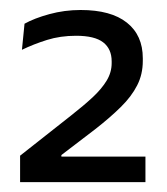

<svg xmlns="http://www.w3.org/2000/svg" viewBox="-20 -729 336 386"><path d="M20.4 -362.9V-416L122.9 -496.8Q148.4 -516.8 166.6 -533.7Q184.7 -550.7 194.6 -567.2Q204.5 -583.7 204.5 -602.1V-605.6Q204.5 -630.7 187.4 -643.9Q170.3 -657.1 133 -657.1Q101.3 -657.1 74.5 -648.7Q47.7 -640.3 24.1 -628.9L29.3 -681.3Q48.9 -692.3 79.3 -700.6Q109.7 -708.9 142 -708.9Q203.3 -708.9 235.2 -683.4Q267.1 -658 267.1 -611.9V-606.7Q267.1 -579.3 255.6 -557.1Q244.2 -534.8 222.9 -513.9Q201.7 -492.9 171.5 -469.3L103.4 -417.3V-404.1L76.4 -414.2H272.4V-362.9Z"/></svg>

Font: Anek Latin Medium
Style: Regular
Weight: 500
Designer: Yesha Goshar
Foundry: Ek Type
Version: Version 1.003